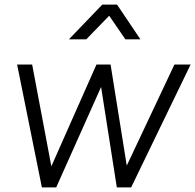

<svg xmlns="http://www.w3.org/2000/svg" viewBox="-20 -810 844 830"><path d="M161 0H223L417 -434L485 0H547L804 -531H734L528 -94L458 -531H397L202 -91L119 -531H54ZM278 -640H353L452 -742L522 -640H587L486 -790H422Z"/></svg>

Font: Mluvka Light
Style: Italic
Weight: 300
Italic angle: -8°
Designer: Modified by Jiří Krblich, Original typeface by Gumpita Rahayu
Foundry: Gumpita Rahayu & Jiří Krblich
Version: Version 2.000;Glyphs 3.1.1 (3134)